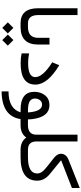

<svg xmlns="http://www.w3.org/2000/svg" viewBox="652 -1412 990 2334"><g transform="rotate(90 1147.0 -245.0)"><path d="M282.7 -43Q283.2 0 272.9 0H262.7Q80.1 0 80.1 -213.9V-692.4H163.1V-214.8Q163.1 -89.8 264.2 -89.8H272.9Q282.7 -89.8 282.7 -52.2Z M307.6 0H265.6Q227.5 0 227.5 -43V-52.2Q227.5 -89.8 265.6 -89.8H307.6Q439.9 -89.8 439.9 -214.4V-351.6H521.5V-213.9Q521.5 0 307.6 0ZM400 154.7 467.4 87.3 534.8 155.2 467.4 222.6ZM251.6 154.7 319 87.3 386.4 155.2 319 222.6Z M628.9 -104Q688 -91.8 746.6 -91.8Q917.5 -91.8 917.5 -178.7Q917.5 -271.5 737.3 -384.8L772.9 -470.2Q1008.8 -328.1 1008.3 -180.2Q1008.3 -1.5 752.9 -1Q681.2 -1 628.9 -12.7Z M1346.7 -90.3Q1335.4 -261.2 1252 -261.2Q1216.8 -261.2 1196.8 -234.9Q1177.7 -208.5 1177.7 -174.3Q1177.7 -92.8 1306.6 -90.3ZM1431.2 -89.8Q1431.2 -89.8 1468.8 -89.8Q1478.5 -89.8 1478.5 -47.9V-43Q1478.5 0 1468.8 0H1427.7Q1392.6 227.5 1090.8 230.5V146.5Q1302.7 146 1345.2 0L1311 -0.5Q1096.2 -0.5 1096.2 -168Q1096.2 -243.7 1138.7 -297.4Q1181.6 -351.1 1257.8 -351.1Q1399.9 -351.1 1427.2 -148.9Q1431.2 -118.2 1431.2 -89.8Z M1501 0H1461.9Q1423.8 0 1423.8 -43V-52.2Q1423.8 -89.8 1461.9 -89.8H1502Q1617.2 -89.8 1617.2 -192.9V-692.4H1699.7V-192.9Q1699.7 -89.8 1800.3 -89.8H1808.6Q1820.3 -89.8 1820.3 -52.2V-43Q1820.3 0 1808.6 0H1801.3Q1701.2 0 1651.9 -69.3Q1604.5 0 1501 0Z M1892.1 0H1802.7Q1764.6 0 1764.6 -43V-52.2Q1764.6 -89.8 1802.7 -89.8H1891.6Q2088.4 -89.8 2088.9 -202.6Q2088.9 -244.6 2049.3 -284.2Q2025.9 -308.1 1903.3 -402.8Q1849.1 -444.8 1849.1 -490.2Q1849.1 -521 1867.2 -544.9Q1885.7 -568.8 1917.5 -581.5L2265.6 -719.7V-624.5L1927.7 -492.7L2094.7 -356.4Q2177.7 -288.6 2176.3 -200.2Q2174.3 0 1892.1 0Z"/></g></svg>

Font: Dirooz
Style: Regular
Weight: 400
Foundry: DejaVu fonts team - Redesigned by Saber Rastikerdar
Version: Version 0.2.1